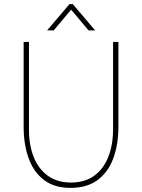

<svg xmlns="http://www.w3.org/2000/svg" viewBox="-20 -904 691 934"><path d="M318 -884H334L443 -756H411L326 -857L241 -756H209ZM95 -288V-700H121V-272Q121 -197 144.5 -139Q168 -81 213.5 -48.5Q259 -16 325 -16Q392 -16 437.5 -48.5Q483 -81 506.5 -140Q530 -199 530 -276V-700H556V-288Q556 -201 531 -133.5Q506 -66 454.5 -28Q403 10 323 10Q245 10 194.5 -28Q144 -66 119.5 -133.5Q95 -201 95 -288Z"/></svg>

Font: Haskoy Thin
Style: Regular
Weight: 100
Designer: Ertekin Erdin
Foundry: Ertekin Erdin
Version: Version 2.000; ttfautohint (v1.8.4.7-5d5b)